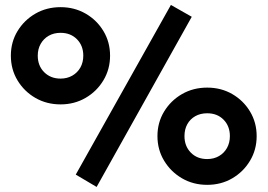

<svg xmlns="http://www.w3.org/2000/svg" viewBox="-20 -739 1084 778"><path d="M371.5 18.5 287 -31.5 672.5 -719 757 -671ZM225.5 -316Q169 -316 123.5 -342.2Q78 -368.5 51 -413.2Q24 -458 24 -513.5Q24 -568.5 51 -613Q78 -657.5 123.5 -683.8Q169 -710 225.5 -710Q281.5 -710 327 -683.8Q372.5 -657.5 399.2 -613Q426 -568.5 426 -513.5Q426 -458.5 399.2 -413.8Q372.5 -369 327 -342.5Q281.5 -316 225.5 -316ZM225.5 -420.5Q252 -420.5 273 -432.5Q294 -444.5 305.8 -465.5Q317.5 -486.5 317.5 -513.5Q317.5 -554 291.8 -580Q266 -606 225.5 -606Q198 -606 177.2 -594Q156.5 -582 144.8 -561.2Q133 -540.5 133 -513.5Q133 -472.5 159 -446.5Q185 -420.5 225.5 -420.5ZM819.5 10Q763 10 717.5 -16.5Q672 -43 645 -87.8Q618 -132.5 618 -187.5Q618 -242.5 645 -287Q672 -331.5 717.5 -357.8Q763 -384 819.5 -384Q876 -384 921.2 -357.8Q966.5 -331.5 993.2 -287Q1020 -242.5 1020 -187.5Q1020 -132.5 993.2 -87.8Q966.5 -43 921.2 -16.5Q876 10 819.5 10ZM819.5 -94.5Q846.5 -94.5 867.2 -106.5Q888 -118.5 899.8 -139.5Q911.5 -160.5 911.5 -187.5Q911.5 -228 886 -254Q860.5 -280 819.5 -280Q792 -280 771.2 -268.2Q750.5 -256.5 739 -235.8Q727.5 -215 727.5 -187.5Q727.5 -147 753 -120.8Q778.5 -94.5 819.5 -94.5Z"/></svg>

Font: Geologica Cursive
Style: Bold
Weight: 700
Designer: Sindre Bremnes, Frode Helland
Foundry: Monokrom Skriftforlag AS
Version: Version 1.010;gftools[0.9.28]